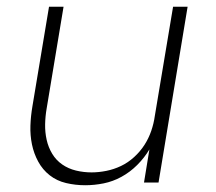

<svg xmlns="http://www.w3.org/2000/svg" viewBox="-20 -540 640 568"><path d="M232 8Q203 8 175.5 1.5Q148 -5 127 -21.5Q106 -38 93 -62Q80 -86 74.5 -113Q69 -140 70 -168.5Q71 -197 76 -226L125 -520H168L118 -219Q114 -196 113.5 -172.5Q113 -149 118 -126.5Q123 -104 134.5 -85Q146 -66 164 -53.5Q182 -41 204.5 -35.5Q227 -30 251 -30Q272 -30 294.5 -34.5Q317 -39 338 -49Q359 -59 377 -75.5Q395 -92 407.5 -111.5Q420 -131 427.5 -153Q435 -175 438 -197L492 -520H535L449 0H406L422 -98Q407 -73 386 -52Q365 -31 339.5 -17Q314 -3 286.5 2.5Q259 8 232 8Z"/></svg>

Font: Iosevka SS04 XLt Ex Obl
Style: Regular
Weight: 200
Width: 7
Italic angle: -9°
Monospace: yes
Designer: Belleve Invis
Foundry: Belleve Invis
Version: Version 19.0.0; ttfautohint (v1.8.4)